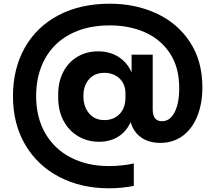

<svg xmlns="http://www.w3.org/2000/svg" viewBox="-20 -770 1167 1036"><path d="M50 -251Q50 -400 114 -513Q178 -626 296 -688Q414 -750 572 -750Q711 -750 824.5 -697.5Q938 -645 1005 -543Q1072 -441 1072 -299Q1072 -212 1045 -144Q1018 -76 966.5 -37.5Q915 1 845 1Q783 1 741.5 -28.5Q700 -58 685 -111Q661 -59 617 -32Q573 -5 514 -5Q452 -5 401.5 -35Q351 -65 322.5 -119Q294 -173 294 -244V-260Q294 -330 322 -383Q350 -436 399 -464.5Q448 -493 509 -493Q572 -493 619.5 -463Q667 -433 690 -379V-475H804V-179Q804 -116 854 -116Q897 -116 922 -164Q947 -212 947 -295Q947 -407 896.5 -483Q846 -559 761.5 -596Q677 -633 573 -633Q450 -633 360.5 -586.5Q271 -540 223 -453.5Q175 -367 175 -251Q175 -136 224.5 -50.5Q274 35 363 80.5Q452 126 567 126Q640 126 702 112V233Q637 246 567 246Q418 246 300.5 185Q183 124 116.5 11.5Q50 -101 50 -251ZM657 -245V-265Q657 -317 624.5 -347Q592 -377 543 -377Q491 -377 460.5 -342.5Q430 -308 430 -252Q430 -195 460.5 -158.5Q491 -122 543 -122Q593 -122 625 -154.5Q657 -187 657 -245Z"/></svg>

Font: Sora-SIA
Style: Bold
Weight: 700
Designer: Jonathan Barnbrook, Julián Moncada
Foundry: Barnbrook Fonts
Version: Version 2.000